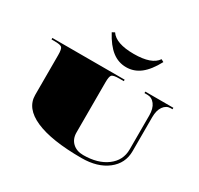

<svg xmlns="http://www.w3.org/2000/svg" viewBox="-139 -810 1021 985"><g transform="rotate(30 371.5 -317.5)"><path d="M552.9 -640.3 568.2 -632Q535.8 -571.2 498.7 -542.4Q461.5 -513.5 415.2 -513.5Q368.9 -513.5 331.7 -542.4Q294.6 -571.2 262.2 -632L277.5 -640.3Q309.4 -592.2 415.2 -592.2Q521 -592.2 552.9 -640.3ZM13.1 -454.5H441.4V-445.8H415.2Q379.8 -445.8 371.3 -437.3Q362.8 -428.8 362.8 -393.4V-96.2Q362.8 -58.6 386.8 -35.8Q410.8 -13.1 450.2 -13.1Q536.7 -13.1 589.6 -52.9Q642.5 -92.7 642.5 -157.3V-358.4Q642.5 -399.5 625.2 -422.6Q608 -445.8 581.3 -445.8H563.8V-454.5H729.9V-445.8H719.4Q693.6 -445.8 676.8 -422.6Q660 -399.5 660 -358.4V-157.3Q660 -84.8 602.3 -40.2Q544.6 4.4 450.2 4.4Q271.4 4.4 177.2 -37.2Q83 -78.7 83 -157.3V-393.4Q83 -428.8 74.5 -437.3Q66 -445.8 30.6 -445.8H13.1Z"/></g></svg>

Font: FoglihtenBlackPcs
Style: BlackPcs
Weight: 900
Version: Version 0.75